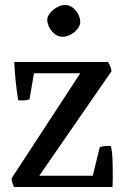

<svg xmlns="http://www.w3.org/2000/svg" viewBox="-20 -748 509 768"><path d="M351 -45 379 -159Q387 -163 402 -164Q417 -165 424 -163Q429 -138 430 -112.5Q431 -87 431 -61Q431 -46 431 -30.5Q431 -15 430 0H36Q29 -12 26 -34L301 -455H116L98 -351Q90 -347 75.5 -346.5Q61 -346 53 -347Q47 -382 43 -420.5Q39 -459 37 -500H412Q418 -491 421.5 -481.5Q425 -472 426 -463L137 -45ZM230 -601Q213 -601 199 -612Q185 -623 177 -639Q169 -655 169 -669Q169 -682 180 -695.5Q191 -709 207.5 -718.5Q224 -728 240 -728Q258 -728 272 -716.5Q286 -705 293.5 -689.5Q301 -674 301 -660Q301 -647 290.5 -633Q280 -619 263.5 -610Q247 -601 230 -601Z"/></svg>

Font: Alike
Style: Regular
Weight: 400
Designer: Sveta Sebyakina
Foundry: Cyreal (www.cyreal.org)
Version: Version 1.301; ttfautohint (v1.8.4.7-5d5b)